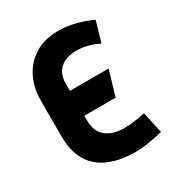

<svg xmlns="http://www.w3.org/2000/svg" viewBox="-133 -600 650 701"><g transform="rotate(-30 192.5 -250.0)"><path d="M273 -196 304 -301H141V-332Q141 -363 154.5 -382Q168 -401 191.5 -409.5Q215 -418 244 -416Q266 -415 287.5 -408.5Q309 -402 327 -393L352 -479Q321 -493 288 -502Q255 -511 222 -512Q160 -514 117.5 -489Q75 -464 53 -420.5Q31 -377 31 -320V-174Q31 -110 55 -69.5Q79 -29 122.5 -9.5Q166 10 223 12Q257 13 290 8Q323 3 354 -5L334 -95Q334 -95 326.5 -93.5Q319 -92 306 -89.5Q293 -87 277 -85.5Q261 -84 245 -84Q222 -84 203 -89.5Q184 -95 170 -106Q156 -117 148.5 -134.5Q141 -152 141 -175V-196Z"/></g></svg>

Font: Advent Pro
Style: Bold
Weight: 700
Designer: VivaRado, Andreas Kalpakidis
Foundry: VivaRado, Andreas Kalpakidis
Version: Version 3.000